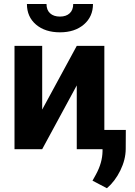

<svg xmlns="http://www.w3.org/2000/svg" viewBox="-20 -763 692 982"><path d="M372.6 -528.3H513.7V0H372.6V-326.2L195.8 0H54.2V-528.3H195.8V-202.6ZM455.6 -742.7Q455.6 -677.7 408.9 -637.7Q362.3 -597.7 286.6 -597.7Q210.9 -597.7 164.3 -637.2Q117.7 -676.8 117.7 -742.7H217.8Q217.8 -711.9 236.1 -695.1Q254.4 -678.2 286.6 -678.2Q318.4 -678.2 336.4 -695.1Q354.5 -711.9 354.5 -742.7ZM526.9 199.7 453.1 161.1 470.7 129.4Q503.4 69.8 504.4 10.7V-98.6H623.5L623 -1Q622.6 53.2 595.7 108.4Q568.8 163.6 526.9 199.7Z"/></svg>

Font: MAUL Bold
Style: Bold
Weight: 700
Designer: MAUL
Version: Version 1.0; 2020; ttfautohint (v1.8.3)